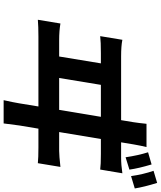

<svg xmlns="http://www.w3.org/2000/svg" viewBox="68 -920 905 1082"><g transform="rotate(90 521.0 -378.5)"><path d="M90.9 -138.8 111.9 -266Q153.4 -258.9 206 -258.9H297.9L336.6 -494H278.8Q215.9 -494 183.2 -490.1L203.8 -615.1Q239 -608 297.6 -608H656.6L668 -676.8Q672.9 -708.1 677.2 -751.1H808.2Q800.4 -719.5 793 -676.8L781.6 -608H865.8Q909.4 -608 956 -615.1L935 -490.1Q907.7 -494 846.9 -494H762.8L723.7 -258.9H829.9Q856.2 -258.9 920.1 -266L899.1 -138.8Q869.3 -142 810.4 -142H704.5L686.8 -35.9Q680.4 7.8 675.1 54H544Q556.5 -1.4 561.8 -34.1L579.5 -142H186.4Q127.8 -142 90.9 -138.8ZM637.8 -494H457.7L419 -258.9H598.7ZM837.7 -759.9 906.2 -779.8Q928.3 -706 935.4 -654.8L865.8 -633.2Q855.1 -705.3 837.7 -759.9ZM942.1 -790.8 1010.3 -811.1Q1033 -737.6 1041.5 -685L971.9 -664.1Q962 -733.3 942.1 -790.8Z"/></g></svg>

Font: Karasuma Gothic
Style: Bold Italic
Weight: 700
Italic angle: 9.39998°
Designer: Rasmus Andersson / Ryoko Nishizuka
Foundry: Genbu
Version: Version 1.00